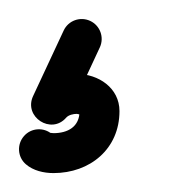

<svg xmlns="http://www.w3.org/2000/svg" viewBox="-34 -41 204 202"><path d="M60.9 -19C50.4 -23.9 37.9 -19.4 33 -8.9C22.2 14.1 11.5 37.1 0.8 60.1C-4.3 71.1 0.5 81.3 8.5 86.5C16.5 91.7 27.8 91.9 35.7 82.7C38.2 79.9 43.2 78.8 46.8 78.8C48.5 78.8 52 80.6 50.9 79.3C50.2 78.3 49.7 74.7 49.7 75.9C49.7 92.3 37.4 99.1 22.3 99.1C21.3 99.1 20.3 99 19.3 98.8C16.6 98.3 25 103.8 20.8 100.2C12.1 92.6 -1.2 93.4 -8.8 102.2C-16.4 110.9 -15.6 124.2 -6.8 131.8C1 138.6 12.1 141.1 22.3 141.1C60.7 141.1 91.7 115.7 91.7 75.9C91.7 51.4 69.4 36.8 46.8 36.8C30.8 36.8 14.5 43.1 3.9 55.3C-4 64.4 2.2 75.5 11.7 81.6C21.1 87.7 33.8 88.8 38.9 77.9C49.6 54.9 60.3 31.9 71 8.9C75.9 -1.6 71.4 -14.1 60.9 -19Z"/></svg>

Font: FRB American Cursive Guidelines Arrows Medium
Style: Italic
Weight: 500
Italic angle: -25°
Version: Version 2.0;Modular Font Editor K font №1